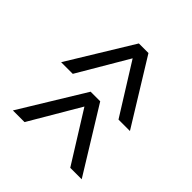

<svg xmlns="http://www.w3.org/2000/svg" viewBox="-67 -573 580 580"><g transform="rotate(-45 223.0 -283.0)"><path d="M14.6 -135.7V-184.6L175.8 -285.2L14.6 -379.9V-429.7L220.7 -303.7V-262.7ZM220.7 -135.7V-184.6L381.8 -285.2L220.7 -379.9V-429.7L426.8 -303.7V-262.7Z"/></g></svg>

Font: Post No Bills Jaffna
Style: Regular
Weight: 400
Designer: Kosala Senevirathne, Siva Puranthara, Lasantha Premarathna, Tharique Azeez
Foundry: Mooniak
Version: Version 1.220 ; ttfautohint (v1.6)